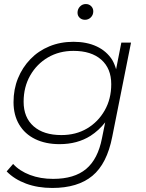

<svg xmlns="http://www.w3.org/2000/svg" viewBox="-20 -733 722 951"><path d="M239 198Q167 198 109 176.5Q51 155 13 116L45 79Q77 114 128.5 133.5Q180 153 243 153Q348 153 406.5 104Q465 55 485 -48L501 -127Q470 -87 428 -60Q363 -19 275 -19Q206 -19 154.5 -44Q103 -69 75 -116Q47 -163 47 -227Q47 -291 69 -345Q91 -399 130.5 -440Q170 -481 224.5 -503.5Q279 -526 344 -526Q410 -526 459 -503Q508 -480 536 -436Q548 -415 555 -390L581 -522H629L536 -56Q510 78 437.5 138Q365 198 239 198ZM284 -64Q356 -64 411 -96.5Q466 -129 498.5 -186Q531 -243 531 -316Q531 -394 481.5 -437.5Q432 -481 344 -481Q273 -481 217.5 -448.5Q162 -416 129.5 -359Q97 -302 97 -229Q97 -151 146.5 -107.5Q196 -64 284 -64ZM401 -635Q385 -635 374.5 -645Q364 -655 364 -670Q364 -688 376 -700.5Q388 -713 405 -713Q421 -713 431.5 -702.5Q442 -692 442 -677Q442 -659 430 -647Q418 -635 401 -635Z"/></svg>

Font: Montserrat Thin Light
Style: Italic
Weight: 300
Italic angle: -11.3°
Version: Version 9.000